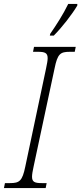

<svg xmlns="http://www.w3.org/2000/svg" viewBox="-40 -951 411 971"><path d="M212 -771H232C274 -813 325 -879 351 -923V-931H305C279 -877 243 -822 214 -780ZM-20 0H191L196 -25H171C137 -25 122 -30 122 -57C122 -69 125 -86 130 -109L236 -605C251 -679 265 -689 313 -689H338L343 -714H132L127 -689H152C186 -689 201 -684 201 -657C201 -645 198 -629 193 -605L88 -109C73 -35 58 -25 11 -25H-15Z"/></svg>

Font: Noto Serif Condensed ExtraLight
Style: Italic
Weight: 200
Width: 3
Italic angle: -12°
Designer: Monotype Design Team
Foundry: Monotype Imaging Inc.
Version: Version 2.013